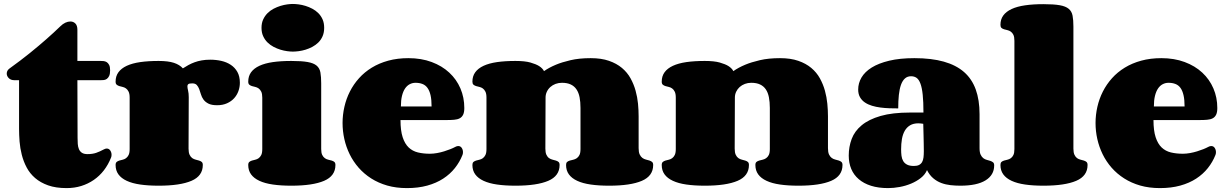

<svg xmlns="http://www.w3.org/2000/svg" viewBox="-20 -942 6212 974"><path d="M373.5 -243.2Q373.5 -227.1 374.5 -212.2Q375.5 -197.3 380.4 -185.5Q385.3 -173.8 395.5 -167Q405.8 -160.2 423.8 -160.2Q449.2 -160.2 468 -166.7Q486.8 -173.3 506.8 -184.1Q514.6 -188.5 521.5 -188.5Q532.7 -188.5 539.3 -178.7Q545.9 -168.9 545.9 -156.7Q545.9 -148.4 543.5 -143.1Q529.3 -106.9 507.1 -78.1Q484.9 -49.3 455.8 -29.3Q426.8 -9.3 392.1 1.5Q357.4 12.2 317.9 12.2Q263.2 12.2 224.1 -1.7Q185.1 -15.6 158.2 -38.8Q131.3 -62 115.2 -92.5Q99.1 -123 90.6 -156.5Q82 -189.9 79.3 -223.9Q76.7 -257.8 76.7 -288.1V-535.2H52.7Q34.7 -535.2 24.4 -545.7Q14.2 -556.2 14.2 -568.8Q14.2 -584 27.8 -594.2Q85 -635.3 132.3 -673.6Q179.7 -711.9 213.9 -742.2Q253.9 -777.3 285.6 -808.1Q298.3 -820.8 311.5 -826.9Q324.7 -833 336.9 -833Q352.1 -833 362.3 -822.8Q372.6 -812.5 372.6 -791V-632.8H491.7Q497.6 -632.8 505.6 -632.1Q513.7 -631.3 521 -627Q528.3 -622.6 533.4 -613Q538.6 -603.5 538.6 -585.9Q538.6 -566.9 533.7 -556.6Q528.8 -546.4 521.5 -541.5Q514.2 -536.6 506.1 -535.9Q498 -535.2 491.7 -535.2H372.6Z M936.5 -188Q936.5 -168 941.9 -156.7Q947.3 -145.5 955.3 -139.9Q963.4 -134.3 972.7 -132.1Q981.9 -129.9 990 -127.4Q998 -125 1003.4 -120.4Q1008.8 -115.7 1008.8 -105Q1008.8 -49.3 951.2 -24.7Q893.6 0 784.7 0Q731.9 0 691.4 -5.9Q650.9 -11.7 623 -24.7Q595.2 -37.6 580.8 -57.4Q566.4 -77.1 566.4 -105Q566.4 -115.7 571.8 -120.4Q577.1 -125 585 -127.4Q592.8 -129.9 602.1 -131.8Q611.3 -133.8 619.1 -139.4Q627 -145 632.3 -155.5Q637.7 -166 637.7 -186V-446.8Q637.7 -466.3 632.3 -477.1Q627 -487.8 619.1 -493.4Q611.3 -499 602.1 -501Q592.8 -502.9 585 -505.4Q577.1 -507.8 571.8 -512.5Q566.4 -517.1 566.4 -527.8Q566.4 -555.7 580.8 -575.4Q595.2 -595.2 623 -608.2Q650.9 -621.1 691.4 -627Q731.9 -632.8 784.7 -632.8Q833 -632.8 862.1 -623.3Q891.1 -613.8 907.7 -595.2Q921.4 -604 936 -612.1Q950.7 -620.1 967.3 -626.2Q983.9 -632.3 1003.4 -635.7Q1022.9 -639.2 1046.4 -639.2Q1075.7 -639.2 1102.8 -633.1Q1129.9 -627 1150.9 -613Q1171.9 -599.1 1184.3 -576.9Q1196.8 -554.7 1196.8 -522Q1196.8 -500.5 1189.5 -480Q1182.1 -459.5 1167.7 -443.6Q1153.3 -427.7 1131.6 -418Q1109.9 -408.2 1081.5 -408.2Q1053.2 -408.2 1037.1 -416.5Q1021 -424.8 1012.2 -437Q1003.4 -449.2 999.3 -463.6Q995.1 -478 990.5 -490.2Q985.8 -502.4 978.3 -510.7Q970.7 -519 955.6 -519Q940.4 -519 935.5 -515.4Q930.7 -511.7 930.7 -504.9Q930.7 -496.1 934.1 -482.4Q937.5 -468.8 937.5 -449.2Z M1306.6 -800.8Q1306.6 -825.2 1315.2 -843.5Q1323.7 -861.8 1337.2 -875.2Q1350.6 -888.7 1367.9 -897.7Q1385.3 -906.7 1402.8 -912.1Q1420.4 -917.5 1436.8 -919.7Q1453.1 -921.9 1465.3 -921.9Q1478.5 -921.9 1495.4 -919.7Q1512.2 -917.5 1529.8 -912.1Q1547.4 -906.7 1564.5 -897.7Q1581.5 -888.7 1595 -875.2Q1608.4 -861.8 1616.5 -843.5Q1624.5 -825.2 1624.5 -800.8Q1624.5 -776.9 1616.5 -758.3Q1608.4 -739.7 1595 -726.6Q1581.5 -713.4 1564.5 -704.3Q1547.4 -695.3 1529.8 -689.9Q1512.2 -684.6 1495.4 -682.4Q1478.5 -680.2 1465.3 -680.2Q1453.1 -680.2 1436.8 -682.4Q1420.4 -684.6 1402.8 -689.9Q1385.3 -695.3 1367.9 -704.3Q1350.6 -713.4 1337.2 -726.6Q1323.7 -739.7 1315.2 -758.1Q1306.6 -776.4 1306.6 -800.8ZM1609.4 -186Q1609.4 -166.5 1614.7 -155.8Q1620.1 -145 1628.2 -139.4Q1636.2 -133.8 1645.5 -131.8Q1654.8 -129.9 1662.8 -127.4Q1670.9 -125 1676.3 -120.4Q1681.6 -115.7 1681.6 -105Q1681.6 -49.3 1624 -24.7Q1566.4 0 1457.5 0Q1404.8 0 1364.3 -5.9Q1323.7 -11.7 1295.9 -24.7Q1268.1 -37.6 1253.7 -57.4Q1239.3 -77.1 1239.3 -105Q1239.3 -115.7 1244.6 -120.4Q1250 -125 1257.8 -127.4Q1265.6 -129.9 1274.9 -131.8Q1284.2 -133.8 1292 -139.4Q1299.8 -145 1305.2 -155.5Q1310.5 -166 1310.5 -186V-446.8Q1310.5 -466.3 1305.2 -477.1Q1299.8 -487.8 1292 -493.4Q1284.2 -499 1274.9 -501Q1265.6 -502.9 1257.8 -505.4Q1250 -507.8 1244.6 -512.5Q1239.3 -517.1 1239.3 -527.8Q1239.3 -555.7 1253.7 -575.4Q1268.1 -595.2 1295.9 -608.2Q1323.7 -621.1 1364.3 -627Q1404.8 -632.8 1457.5 -632.8Q1510.3 -632.8 1540.5 -627.4Q1570.8 -622.1 1586.2 -609.1Q1601.6 -596.2 1605.5 -574.2Q1609.4 -552.2 1609.4 -519Z M2087.9 -522Q2072.3 -522 2058.6 -514.9Q2044.9 -507.8 2034.9 -493.2Q2024.9 -478.5 2019.3 -455.8Q2013.7 -433.1 2013.7 -401.9H2169.4Q2169.4 -436 2164.1 -459.2Q2158.7 -482.4 2148.4 -496.3Q2138.2 -510.3 2122.8 -516.1Q2107.4 -522 2087.9 -522ZM2051.8 -647Q2117.2 -647 2169.7 -627.4Q2222.2 -607.9 2259 -573.7Q2295.9 -539.6 2315.7 -493.4Q2335.4 -447.3 2335.4 -394Q2335.4 -372.1 2329.3 -359.9Q2323.2 -347.7 2312 -341.8Q2300.8 -335.9 2284.2 -334.5Q2267.6 -333 2246.6 -333H2011.7Q2011.7 -279.3 2022.7 -245.8Q2033.7 -212.4 2053.2 -193.8Q2072.8 -175.3 2100.1 -168.7Q2127.4 -162.1 2160.6 -162.1Q2178.2 -162.1 2197 -165.5Q2215.8 -168.9 2233.2 -174.3Q2250.5 -179.7 2265.1 -185.5Q2279.8 -191.4 2289.6 -196.8Q2297.4 -201.2 2304.7 -201.2Q2315.9 -201.2 2322.3 -191.7Q2328.6 -182.1 2328.6 -170.4Q2328.6 -166.5 2328.1 -163.1Q2327.6 -159.7 2326.2 -156.2Q2312 -120.1 2287.6 -89.4Q2263.2 -58.6 2228.3 -35.9Q2193.4 -13.2 2147.5 -0.5Q2101.6 12.2 2044.4 12.2Q1989.7 12.2 1944.6 -0.7Q1899.4 -13.7 1863 -36.9Q1826.7 -60.1 1799.3 -91.3Q1772 -122.6 1753.9 -159.4Q1735.8 -196.3 1726.8 -236.6Q1717.8 -276.9 1717.8 -317.9Q1717.8 -359.4 1727.1 -400.1Q1736.3 -440.9 1754.9 -477.5Q1773.4 -514.2 1801.3 -545.2Q1829.1 -576.2 1866.2 -598.9Q1903.3 -621.6 1949.7 -634.3Q1996.1 -647 2051.8 -647Z M2746.6 -188Q2746.6 -168 2752 -156.7Q2757.3 -145.5 2765.4 -139.9Q2773.4 -134.3 2782.7 -132.1Q2792 -129.9 2800 -127.4Q2808.1 -125 2813.5 -120.4Q2818.8 -115.7 2818.8 -105Q2818.8 -49.3 2761.2 -24.7Q2703.6 0 2594.7 0Q2542 0 2501.5 -5.9Q2460.9 -11.7 2433.1 -24.7Q2405.3 -37.6 2390.9 -57.4Q2376.5 -77.1 2376.5 -105Q2376.5 -115.7 2381.8 -120.4Q2387.2 -125 2395 -127.4Q2402.8 -129.9 2412.1 -131.8Q2421.4 -133.8 2429.2 -139.4Q2437 -145 2442.4 -155.5Q2447.8 -166 2447.8 -186V-446.8Q2447.8 -466.3 2442.4 -477.1Q2437 -487.8 2429.2 -493.4Q2421.4 -499 2412.1 -501Q2402.8 -502.9 2395 -505.4Q2387.2 -507.8 2381.8 -512.5Q2376.5 -517.1 2376.5 -527.8Q2376.5 -555.7 2390.9 -575.4Q2405.3 -595.2 2433.1 -608.2Q2460.9 -621.1 2501.5 -627Q2542 -632.8 2594.7 -632.8Q2642.6 -632.8 2670.9 -624.8Q2699.2 -616.7 2714.8 -606.9Q2732.9 -595.2 2739.7 -581.1Q2765.1 -599.1 2800.3 -613.8Q2830.6 -626.5 2874.3 -636.7Q2918 -647 2976.6 -647Q3030.3 -647 3069.1 -633.5Q3107.9 -620.1 3135 -597.4Q3162.1 -574.7 3178.7 -544.7Q3195.3 -514.6 3204.3 -481.9Q3213.4 -449.2 3216.6 -415.8Q3219.7 -382.3 3219.7 -352.1V-190.4Q3219.7 -169.9 3225.1 -158.4Q3230.5 -147 3238.8 -140.9Q3247.1 -134.8 3256.6 -132.6Q3266.1 -130.4 3274.4 -127.7Q3282.7 -125 3288.1 -120.4Q3293.5 -115.7 3293.5 -105Q3293.5 -49.3 3236.1 -24.7Q3178.7 0 3069.8 0Q3017.1 0 2976.6 -5.9Q2936 -11.7 2908.2 -24.7Q2880.4 -37.6 2866 -57.4Q2851.6 -77.1 2851.6 -105Q2851.6 -115.7 2856.9 -120.4Q2862.3 -125 2870.6 -127.4Q2878.9 -129.9 2888.2 -131.8Q2897.5 -133.8 2905.8 -139.4Q2914.1 -145 2919.4 -155.5Q2924.8 -166 2924.8 -186V-394.5Q2924.8 -424.8 2920.2 -448.5Q2915.5 -472.2 2904.5 -488.5Q2893.6 -504.9 2875.5 -513.4Q2857.4 -522 2830.6 -522Q2813.5 -522 2798.3 -516.4Q2783.2 -510.7 2772 -500.7Q2760.7 -490.7 2754.2 -476.8Q2747.6 -462.9 2747.6 -446.8Z M3707 -188Q3707 -168 3712.4 -156.7Q3717.8 -145.5 3725.8 -139.9Q3733.9 -134.3 3743.2 -132.1Q3752.4 -129.9 3760.5 -127.4Q3768.6 -125 3773.9 -120.4Q3779.3 -115.7 3779.3 -105Q3779.3 -49.3 3721.7 -24.7Q3664.1 0 3555.2 0Q3502.4 0 3461.9 -5.9Q3421.4 -11.7 3393.6 -24.7Q3365.7 -37.6 3351.3 -57.4Q3336.9 -77.1 3336.9 -105Q3336.9 -115.7 3342.3 -120.4Q3347.7 -125 3355.5 -127.4Q3363.3 -129.9 3372.6 -131.8Q3381.8 -133.8 3389.6 -139.4Q3397.5 -145 3402.8 -155.5Q3408.2 -166 3408.2 -186V-446.8Q3408.2 -466.3 3402.8 -477.1Q3397.5 -487.8 3389.6 -493.4Q3381.8 -499 3372.6 -501Q3363.3 -502.9 3355.5 -505.4Q3347.7 -507.8 3342.3 -512.5Q3336.9 -517.1 3336.9 -527.8Q3336.9 -555.7 3351.3 -575.4Q3365.7 -595.2 3393.6 -608.2Q3421.4 -621.1 3461.9 -627Q3502.4 -632.8 3555.2 -632.8Q3603 -632.8 3631.3 -624.8Q3659.7 -616.7 3675.3 -606.9Q3693.4 -595.2 3700.2 -581.1Q3725.6 -599.1 3760.7 -613.8Q3791 -626.5 3834.7 -636.7Q3878.4 -647 3937 -647Q3990.7 -647 4029.5 -633.5Q4068.4 -620.1 4095.5 -597.4Q4122.6 -574.7 4139.2 -544.7Q4155.8 -514.6 4164.8 -481.9Q4173.8 -449.2 4177 -415.8Q4180.2 -382.3 4180.2 -352.1V-190.4Q4180.2 -169.9 4185.5 -158.4Q4190.9 -147 4199.2 -140.9Q4207.5 -134.8 4217 -132.6Q4226.6 -130.4 4234.9 -127.7Q4243.2 -125 4248.5 -120.4Q4253.9 -115.7 4253.9 -105Q4253.9 -49.3 4196.5 -24.7Q4139.2 0 4030.3 0Q3977.5 0 3937 -5.9Q3896.5 -11.7 3868.7 -24.7Q3840.8 -37.6 3826.4 -57.4Q3812 -77.1 3812 -105Q3812 -115.7 3817.4 -120.4Q3822.8 -125 3831.1 -127.4Q3839.4 -129.9 3848.6 -131.8Q3857.9 -133.8 3866.2 -139.4Q3874.5 -145 3879.9 -155.5Q3885.3 -166 3885.3 -186V-394.5Q3885.3 -424.8 3880.6 -448.5Q3876 -472.2 3865 -488.5Q3854 -504.9 3835.9 -513.4Q3817.9 -522 3791 -522Q3773.9 -522 3758.8 -516.4Q3743.7 -510.7 3732.4 -500.7Q3721.2 -490.7 3714.6 -476.8Q3708 -462.9 3708 -446.8Z M4616.2 -100.1Q4632.3 -100.1 4642.3 -105.2Q4652.3 -110.4 4657.7 -119.9Q4663.1 -129.4 4664.8 -143.3Q4666.5 -157.2 4666.5 -174.8Q4666.5 -189.9 4666 -213.4Q4665.5 -236.8 4665 -259.3Q4664.1 -285.6 4663.6 -314Q4656.7 -314.9 4650.6 -315.7Q4644.5 -316.4 4638.7 -316.4Q4613.8 -316.4 4596.9 -306.4Q4580.1 -296.4 4569.8 -278.6Q4559.6 -260.7 4555.4 -236.6Q4551.3 -212.4 4551.3 -184.1Q4551.3 -167 4553.2 -151.6Q4555.2 -136.2 4562 -124.8Q4568.8 -113.3 4581.8 -106.7Q4594.7 -100.1 4616.2 -100.1ZM4851.6 0Q4826.7 0 4802 -2.7Q4777.3 -5.4 4755.1 -13.7Q4732.9 -22 4714.4 -37.6Q4695.8 -53.2 4682.6 -79.1Q4672.9 -56.2 4651.1 -39.1Q4629.4 -22 4601.8 -10.5Q4574.2 1 4543.7 6.6Q4513.2 12.2 4485.4 12.2Q4436 12.2 4398.9 0.5Q4361.8 -11.2 4336.4 -33Q4311 -54.7 4298.3 -85Q4285.6 -115.2 4285.6 -152.8Q4285.6 -197.3 4300.5 -237.1Q4315.4 -276.9 4351.3 -306.6Q4387.2 -336.4 4447.3 -353.8Q4507.3 -371.1 4597.7 -371.1H4664.6Q4664.6 -425.3 4660.9 -460.9Q4657.2 -496.6 4649.4 -517.6Q4641.6 -538.6 4629.9 -546.9Q4618.2 -555.2 4601.6 -555.2Q4583 -555.2 4570.6 -543.9Q4558.1 -532.7 4550.5 -511.5Q4543 -490.2 4539.8 -460.2Q4536.6 -430.2 4536.6 -392.1Q4515.6 -392.1 4492.4 -392.8Q4469.2 -393.6 4446.5 -396.5Q4423.8 -399.4 4403.6 -405.5Q4383.3 -411.6 4367.7 -422.1Q4352.1 -432.6 4342.8 -448.7Q4333.5 -464.8 4333.5 -487.8Q4333.5 -520 4350.3 -548.8Q4367.2 -577.6 4402.1 -599.4Q4437 -621.1 4490.7 -634Q4544.4 -647 4618.7 -647Q4705.1 -647 4767.6 -629.4Q4830.1 -611.8 4870.4 -576.7Q4910.6 -541.5 4929.9 -488Q4949.2 -434.6 4949.2 -362.8V-189.9Q4949.2 -168.9 4954.8 -157.2Q4960.4 -145.5 4968.5 -139.4Q4976.6 -133.3 4986.3 -130.9Q4996.1 -128.4 5004.2 -125.7Q5012.2 -123 5017.8 -118.4Q5023.4 -113.8 5023.4 -103Q5023.4 -54.2 4979.7 -27.1Q4936 0 4851.6 0Z M5425.3 -188Q5425.3 -168 5430.7 -156.7Q5436 -145.5 5443.8 -139.9Q5451.7 -134.3 5461.2 -132.1Q5470.7 -129.9 5478.5 -127.4Q5486.3 -125 5491.7 -120.4Q5497.1 -115.7 5497.1 -105Q5497.1 -49.3 5439.5 -24.7Q5381.8 0 5272.9 0Q5220.7 0 5180.2 -5.9Q5139.6 -11.7 5111.8 -24.7Q5084 -37.6 5069.6 -57.4Q5055.2 -77.1 5055.2 -105Q5055.2 -115.7 5060.3 -120.4Q5065.4 -125 5073.5 -127.4Q5081.5 -129.9 5090.6 -131.8Q5099.6 -133.8 5107.7 -139.4Q5115.7 -145 5120.8 -155.5Q5126 -166 5126 -186V-734.9Q5126 -754.9 5120.8 -765.4Q5115.7 -775.9 5107.7 -781.5Q5099.6 -787.1 5090.6 -789.1Q5081.5 -791 5073.5 -793.5Q5065.4 -795.9 5060.3 -800.5Q5055.2 -805.2 5055.2 -815.9Q5055.2 -843.8 5069.6 -863.5Q5084 -883.3 5111.8 -896.2Q5139.6 -909.2 5180.2 -915Q5220.7 -920.9 5272.9 -920.9Q5325.7 -920.9 5356 -915.5Q5386.2 -910.2 5401.6 -897.2Q5417 -884.3 5421.1 -862.3Q5425.3 -840.3 5425.3 -807.1Z M5907.7 -522Q5892.1 -522 5878.4 -514.9Q5864.7 -507.8 5854.7 -493.2Q5844.7 -478.5 5839.1 -455.8Q5833.5 -433.1 5833.5 -401.9H5989.3Q5989.3 -436 5983.9 -459.2Q5978.5 -482.4 5968.3 -496.3Q5958 -510.3 5942.6 -516.1Q5927.2 -522 5907.7 -522ZM5871.6 -647Q5937 -647 5989.5 -627.4Q6042 -607.9 6078.9 -573.7Q6115.7 -539.6 6135.5 -493.4Q6155.3 -447.3 6155.3 -394Q6155.3 -372.1 6149.2 -359.9Q6143.1 -347.7 6131.8 -341.8Q6120.6 -335.9 6104 -334.5Q6087.4 -333 6066.4 -333H5831.5Q5831.5 -279.3 5842.5 -245.8Q5853.5 -212.4 5873 -193.8Q5892.6 -175.3 5919.9 -168.7Q5947.3 -162.1 5980.5 -162.1Q5998 -162.1 6016.8 -165.5Q6035.6 -168.9 6053 -174.3Q6070.3 -179.7 6085 -185.5Q6099.6 -191.4 6109.4 -196.8Q6117.2 -201.2 6124.5 -201.2Q6135.7 -201.2 6142.1 -191.7Q6148.4 -182.1 6148.4 -170.4Q6148.4 -166.5 6147.9 -163.1Q6147.5 -159.7 6146 -156.2Q6131.8 -120.1 6107.4 -89.4Q6083 -58.6 6048.1 -35.9Q6013.2 -13.2 5967.3 -0.5Q5921.4 12.2 5864.3 12.2Q5809.6 12.2 5764.4 -0.7Q5719.2 -13.7 5682.9 -36.9Q5646.5 -60.1 5619.1 -91.3Q5591.8 -122.6 5573.7 -159.4Q5555.7 -196.3 5546.6 -236.6Q5537.6 -276.9 5537.6 -317.9Q5537.6 -359.4 5546.9 -400.1Q5556.2 -440.9 5574.7 -477.5Q5593.3 -514.2 5621.1 -545.2Q5648.9 -576.2 5686 -598.9Q5723.1 -621.6 5769.5 -634.3Q5815.9 -647 5871.6 -647Z"/></svg>

Font: Corben
Style: Bold
Weight: 700
Designer: vernon adams
Foundry: vernon adams
Version: Version 1.101; ttfautohint (v1.6)